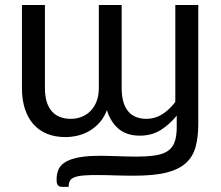

<svg xmlns="http://www.w3.org/2000/svg" viewBox="-20 -526 862 748"><path d="M752.5 -506.5V-44.5Q752.5 9.5 741.5 48Q730.5 86.5 702.2 111Q674 135.5 625.8 147Q577.5 158.5 502.5 158.5Q487 158.5 469.8 158.2Q452.5 158 435.2 157.5Q418 157 401 156.5Q384 156 369.5 156Q330.5 155.5 306.5 157.5Q282.5 159.5 269.5 164.8Q256.5 170 252 179Q247.5 188 247 202H222Q214.5 202 210.2 199.5Q206 197 203.8 192.8Q201.5 188.5 201 183.5Q200.5 178.5 200.5 173.5Q200.5 152.5 207.5 135.2Q214.5 118 234 105.8Q253.5 93.5 288 87Q322.5 80.5 377.5 81Q391 81 406.5 81.5Q422 82 438.2 82.5Q454.5 83 470.2 83.5Q486 84 500.5 84Q547 84.5 579.2 80.2Q611.5 76 631.2 63.8Q651 51.5 659.8 28.8Q668.5 6 668.5 -30.5V-75.5Q640.5 -41 605.8 -19.2Q571 2.5 525 2.5Q474 2.5 442.5 -23.8Q411 -50 396.5 -97Q386 -69 368.5 -49.2Q351 -29.5 329.8 -16.8Q308.5 -4 284 2Q259.5 8 234.5 8Q194.5 8 163.2 -4.8Q132 -17.5 110.2 -42Q88.5 -66.5 77 -102Q65.5 -137.5 65.5 -183.5V-506.5H155V-183.5Q155 -124 181 -93.5Q207 -63 256 -63Q278 -63 297.8 -70.8Q317.5 -78.5 332.5 -93.5Q347.5 -108.5 356.2 -131Q365 -153.5 365 -183.5V-506.5H454V-183.5Q454 -123 478.8 -93Q503.5 -63 550.5 -63Q583.5 -63 611.5 -80.5Q639.5 -98 663 -129V-506.5Z"/></svg>

Font: Lato-Regular
Style: Regular
Weight: 400
Designer: Lukasz Dziedzic with Adam Twardoch and Botio Nikoltchev
Foundry: tyPoland Lukasz Dziedzic
Version: Version 2.015; 2015-08-06; http://www.latofonts.com/